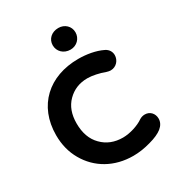

<svg xmlns="http://www.w3.org/2000/svg" viewBox="-209 -1021 1082 1170"><g transform="rotate(-30 332.0 -436.0)"><path d="M378 -736C422 -736 456 -770 456 -813C456 -856 422 -888 378 -888C330 -888 296 -856 296 -813C296 -770 330 -736 378 -736ZM600 -43C621 -60 632 -81 632 -104C632 -140 607 -168 571 -168C557 -168 544 -164 533 -157C498 -132 436 -112 387 -112C328 -112 279 -131 241 -170C203 -208 184 -261 184 -328C184 -391 202 -441 239 -478C276 -515 322 -534 378 -534C411 -534 460 -524 499 -509C509 -506 518 -504 526 -504C567 -504 594 -538 594 -573C594 -596 582 -618 557 -630C508 -654 446 -664 389 -664C182 -664 40 -535 40 -328C40 -262 55 -203 85 -151C145 -46 253 16 386 16C425 16 466 10 508 -2C549 -13 580 -27 600 -43Z"/></g></svg>

Font: Dongle
Style: Bold
Weight: 700
Designer: Yanghee Ryu
Foundry: Yanghee Ryu
Version: Version 2.000